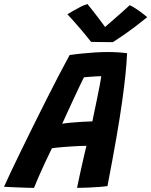

<svg xmlns="http://www.w3.org/2000/svg" viewBox="-67 -926 752 954"><path d="M102 7.5Q90.5 7.5 71 7Q51.5 6.5 29.2 5.5Q7 4.5 -13.2 3.8Q-33.5 3 -47 2Q-34 -27.5 -11.5 -75Q11 -122.5 39.8 -181.5Q68.5 -240.5 100.5 -305Q132.5 -369.5 164.5 -433Q196.5 -496.5 226 -553.2Q255.5 -610 279 -652.5Q309.5 -657 341.8 -660.2Q374 -663.5 406.2 -665.5Q438.5 -667.5 469.5 -667.5Q494 -667.5 518 -666Q542 -664.5 564.5 -661.5Q562.5 -617.5 556.8 -559.2Q551 -501 540 -422.5Q529 -344 511 -240.2Q493 -136.5 467 -1.5Q451.5 1 424.5 3Q397.5 5 368.2 6.2Q339 7.5 316 7.5Q318.5 -6.5 323 -27Q327.5 -47.5 332.5 -71Q337.5 -94.5 343 -118.2Q348.5 -142 353.5 -163.8Q358.5 -185.5 362.5 -201.5Q346.5 -201.5 326.5 -200.5Q306.5 -199.5 285 -198.2Q263.5 -197 244.5 -195.2Q225.5 -193.5 211.2 -192Q197 -190.5 191 -189.5Q173 -152.5 155.5 -115.2Q138 -78 124.2 -45.8Q110.5 -13.5 102 7.5ZM242 -311Q256.5 -314 284.2 -316.5Q312 -319 342 -320.8Q372 -322.5 392 -323Q394 -335 400.8 -366Q407.5 -397 415 -433.8Q422.5 -470.5 428.5 -502Q434.5 -533.5 436 -547.5Q427 -547.5 409 -546.5Q391 -545.5 374 -544Q357 -542.5 350 -542Q343 -528 330.5 -502Q318 -476 302.8 -443.2Q287.5 -410.5 271.8 -376.2Q256 -342 242 -311ZM577.5 -900Q588.5 -895.5 602 -887Q615.5 -878.5 628.8 -868.8Q642 -859 651.8 -851.2Q661.5 -843.5 664.5 -840.5Q597.5 -786.5 554.5 -757Q511.5 -727.5 494 -716.5Q484 -716.5 463.5 -716.8Q443 -717 421.2 -717.2Q399.5 -717.5 385.5 -718Q358.5 -752.5 329.5 -786.2Q300.5 -820 268 -855Q279 -861.5 296.2 -871.8Q313.5 -882 332.8 -891.8Q352 -901.5 367.5 -906Q381.5 -888.5 396.2 -870Q411 -851.5 423.5 -834.5Q436 -817.5 445.5 -805Q455 -792.5 458 -788H450.5Q459.5 -796 481.8 -815.2Q504 -834.5 530.2 -857.5Q556.5 -880.5 577.5 -900Z"/></svg>

Font: Grandstander Thin SemiBold
Style: Italic
Weight: 600
Italic angle: -15°
Version: Version 1.200